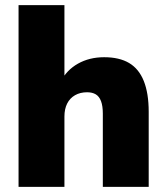

<svg xmlns="http://www.w3.org/2000/svg" viewBox="-20 -725 646 745"><path d="M52 0V-705H230V-406H214Q238 -453 282.5 -478Q327 -503 384 -503Q443 -503 481 -480.5Q519 -458 538 -410.5Q557 -363 557 -291V0H379V-284Q379 -314 372 -332.5Q365 -351 351.5 -359Q338 -367 318 -367Q291 -367 271 -355.5Q251 -344 240.5 -323Q230 -302 230 -273V0Z"/></svg>

Font: Nunito Sans 12pt ExtraLight Black
Style: Regular
Weight: 900
Version: Version 3.101;gftools[0.9.27]